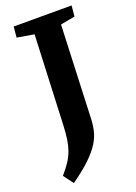

<svg xmlns="http://www.w3.org/2000/svg" viewBox="-174 -771 761 1075"><g transform="rotate(-20 206.5 -233.5)"><path d="M149 -622 48 -639 54 -703H399L393 -639L307 -623L285 -80Q284 -38 276 -1.5Q268 35 245.5 71Q223 107 181.5 147Q140 187 71 236L27 177Q56 144 74.5 115.5Q93 87 103.5 57.5Q114 28 119 -6.5Q124 -41 126 -85Z"/></g></svg>

Font: Literata 18pt
Style: Bold Italic
Weight: 700
Italic angle: -2°
Designer: Latin by Veronika Burian and Jose Scaglione. Greek by Irene Vlachou. Cyrillic by Vera Evstafieva
Foundry: TypeTogether
Version: Version 3.103;gftools[0.9.29]